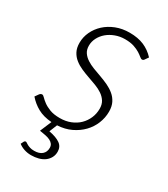

<svg xmlns="http://www.w3.org/2000/svg" viewBox="-172 -585 737 844"><g transform="rotate(30 196.5 -163.0)"><path d="M76.5 138Q79 138 82.5 140.8Q86 143.5 91.8 146.5Q97.5 149.5 106 152.2Q114.5 155 127.5 155Q153 155 167 142.8Q181 130.5 181 109.5Q181 98.5 175.5 91Q170 83.5 160 78.5Q150 73.5 136.2 70.8Q122.5 68 106 65.5L130.5 7.5Q89 4.5 60 -11.5Q31 -27.5 9.5 -52.5L21.5 -69.5Q27 -77.5 35 -77.5Q40 -77.5 47.5 -69.5Q55 -61.5 68 -51.8Q81 -42 101.5 -34Q122 -26 153 -26Q183 -26 207.2 -35.8Q231.5 -45.5 248.8 -62.5Q266 -79.5 275.5 -101.8Q285 -124 285 -149Q285 -171 275.5 -186Q266 -201 250.2 -211.8Q234.5 -222.5 214.8 -230Q195 -237.5 174 -244.8Q153 -252 133.2 -260.8Q113.5 -269.5 97.8 -282Q82 -294.5 72.5 -312.5Q63 -330.5 63 -356.5Q63 -385.5 75.5 -412.2Q88 -439 110.5 -459.8Q133 -480.5 164.2 -492.8Q195.5 -505 232.5 -505Q274.5 -505 305.2 -492Q336 -479 360 -453L348.5 -436.5Q344.5 -429.5 337.5 -429.5Q332.5 -429.5 325.2 -435.8Q318 -442 305.8 -449.8Q293.5 -457.5 275 -463.8Q256.5 -470 229 -470Q203.5 -470 180.8 -461.5Q158 -453 141.2 -438.8Q124.5 -424.5 114.8 -405.8Q105 -387 105 -366Q105 -345.5 114.5 -331.5Q124 -317.5 139.8 -307.2Q155.5 -297 175.2 -289.5Q195 -282 216 -274.5Q237 -267 256.8 -257.8Q276.5 -248.5 292.2 -235.5Q308 -222.5 317.5 -203.8Q327 -185 327 -158.5Q327 -127.5 315.2 -98.5Q303.5 -69.5 281.5 -46.8Q259.5 -24 228.5 -9.2Q197.5 5.5 159 7.5L143 47Q180.5 54 200 67.8Q219.5 81.5 219.5 107Q219.5 124 212.2 137.2Q205 150.5 192.5 159.8Q180 169 162.5 173.8Q145 178.5 125 178.5Q106.5 178.5 89.5 172.8Q72.5 167 61 157.5L68 143.5Q71 138 76.5 138Z"/></g></svg>

Font: Lato Light
Style: Italic
Weight: 300
Italic angle: -7°
Designer: Lukasz Dziedzic
Foundry: tyPoland Lukasz Dziedzic
Version: Version 2.007; 2014-02-27